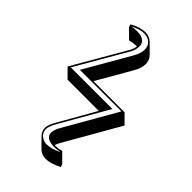

<svg xmlns="http://www.w3.org/2000/svg" viewBox="-284 -863 1162 1162"><g transform="rotate(45 296.5 -282.0)"><path d="M349.6 202.6Q314.9 201.7 291.5 179.2L235.4 122.6Q214.8 100.6 213.9 71.8Q214.4 44.9 241.2 0L372.6 -230.5H105.5L48.8 -287.1L248 -630.9Q257.3 -648.9 260.3 -668.9Q253.9 -669.4 248.5 -669.4Q224.1 -668.9 200.7 -661.6L144 -717.8L137.2 -735.8Q187 -766.1 236.8 -767.1Q271.5 -766.1 294.9 -743.7L351.6 -687Q373.5 -664.1 373.5 -631.3Q373 -595.7 349.6 -555.7L222.2 -335H488.8L545.4 -278.3L342.8 75.7Q334 91.8 330.1 105Q334.5 105 337.9 105Q362.3 104.5 387.2 97.2L443.4 153.3L450.7 172.4Q392.6 202.1 349.6 202.6ZM293 136.2Q332 135.7 381.3 111.3L380.9 109.4Q358.4 115.2 337.9 115.2Q274.9 115.2 263.2 80.1Q261.2 72.8 261.2 65.9Q261.7 43 277.3 14.2L471.7 -325.2H115.7L284.2 -617.2Q306.6 -656.2 307.1 -688Q307.1 -734.4 265.1 -751.5Q251.5 -756.8 236.8 -756.8Q195.8 -756.3 149.9 -731Q168 -735.8 191.9 -735.8Q257.8 -735.8 269 -696.3Q270.5 -689 271 -682.1Q270.5 -652.8 256.8 -626L66.4 -296.9H422.4L249.5 4.9Q224.1 48.8 224.1 71.8Q224.1 110.8 260.7 128.9Q276.4 136.2 293 136.2Z"/></g></svg>

Font: Linux Biolinum Shadow O
Style: Bold
Weight: 700
Designer: Philipp H. Poll
Foundry: Philipp H. Poll
Version: Version 0.9.2